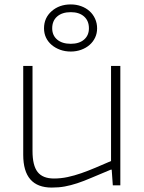

<svg xmlns="http://www.w3.org/2000/svg" viewBox="-20 -838 652 868"><path d="M300 -605Q274 -605 252 -613Q230 -621 213.5 -635Q197 -649 188 -668Q179 -687 179 -710Q179 -757 213.5 -787.5Q248 -818 300 -818Q325 -818 347 -810Q369 -802 385 -787.5Q401 -773 410 -753Q419 -733 419 -710Q419 -687 410 -668Q401 -649 385 -635Q369 -621 347 -613Q325 -605 300 -605ZM300 -640Q338 -640 360 -659Q382 -678 382 -710Q382 -744 360 -763.5Q338 -783 300 -783Q261 -783 238.5 -763.5Q216 -744 216 -710Q216 -678 238.5 -659Q261 -640 300 -640ZM214 10Q85 10 85 -138V-540H127V-155Q127 -90 150 -60.5Q173 -31 224 -31Q255 -31 285.5 -37.5Q316 -44 347.5 -55Q379 -66 412 -80Q445 -94 482 -110V-540H524V0H490L485 -71H481Q430 -50 394 -34.5Q358 -19 329 -9.5Q300 0 273 5Q246 10 214 10Z"/></svg>

Font: Encode Sans Wide
Style: Thin
Weight: 100
Designer: Pablo Impallari, Andres Torresi
Foundry: Pablo Impallari, Andres Torresi
Version: Version 1.000; ttfautohint (v1.00) -l 8 -r 50 -G 200 -x 14 -